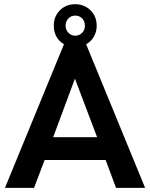

<svg xmlns="http://www.w3.org/2000/svg" viewBox="-20 -902 721 922"><path d="M487.3 -133.8H194.3L143.6 0H3.9L287.1 -689.5Q263.7 -703.1 251 -726.1Q238.3 -749 238.3 -778.3Q238.3 -823.2 267.6 -852.5Q296.9 -881.8 340.8 -881.8Q384.8 -881.8 414.6 -852.5Q444.3 -823.2 444.3 -778.3Q444.3 -749 430.7 -725.6Q417 -702.1 393.6 -689.5L676.8 0H537.1ZM294.9 -778.3Q294.9 -758.8 308.6 -744.6Q322.3 -730.5 340.8 -730.5Q360.4 -730.5 374 -744.1Q387.7 -757.8 387.7 -778.3Q387.7 -799.8 374.5 -813.5Q361.3 -827.1 340.8 -827.1Q321.3 -827.1 308.1 -813Q294.9 -798.8 294.9 -778.3ZM446.3 -243.2 339.8 -524.4 235.4 -243.2Z"/></svg>

Font: Altinn-DIN Exp
Style: DINExp-Bold
Weight: 700
Width: 7
Designer: Charles Nix
Foundry: Altinn
Version: Version 2.00